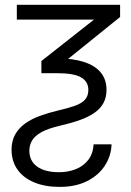

<svg xmlns="http://www.w3.org/2000/svg" viewBox="-20 -542 531 779"><path d="M48.3 -522.5H467.3V-473.1L184.6 -245.1H147.9V-294.4L361.3 -462.4H48.3ZM99.1 69.3Q99.1 111.3 130.9 134Q162.6 156.7 219.7 156.7Q255.4 156.7 286.4 144.8Q317.4 132.8 337.4 107.7Q357.4 82.5 359.9 43.5H432.6Q431.2 89.8 406 129.2Q380.9 168.5 334.2 192.4Q287.6 216.3 221.7 216.3Q162.6 216.3 118.7 198Q74.7 179.7 50.8 145.8Q26.9 111.8 26.9 65.4Q26.9 29.8 41.5 3.7Q56.2 -22.5 81.8 -40.8Q107.4 -59.1 141.1 -71.5Q174.8 -84 212.4 -92.8Q255.9 -103 283.7 -112.8Q311.5 -122.6 325 -137.7Q338.4 -152.8 338.4 -177.2Q338.4 -210.9 309.1 -228Q279.8 -245.1 210.9 -245.1H181.2L186 -305.2H210.9Q274.9 -305.2 320.1 -290.8Q365.2 -276.4 388.7 -248Q412.1 -219.7 412.1 -177.7Q412.1 -147 399.9 -124.3Q387.7 -101.6 363.8 -84.7Q339.8 -67.9 304.7 -55.2Q269.5 -42.5 224.1 -32.2Q175.8 -21 148.4 -5.9Q121.1 9.3 110.1 28.1Q99.1 46.9 99.1 69.3Z"/></svg>

Font: Inter 28pt Light
Style: Regular
Weight: 300
Designer: Rasmus Andersson
Foundry: rsms
Version: Version 4.001;git-66647c0bb